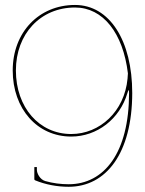

<svg xmlns="http://www.w3.org/2000/svg" viewBox="-20 -732 570 755"><path d="M115 -75V-27.5C115 -25 116.5 -23.5 118 -23C159 -6 205 2.5 250 2.5C397.5 2.5 499.5 -129.5 500 -366C500 -573 410.5 -712.5 275 -712.5C132.5 -712.5 30 -604.5 30 -455C30 -304 126.5 -195 260 -195C361.5 -195 451 -264 481 -366C483 -373 485 -377.5 486 -377.5C487 -377.5 487.5 -374 487.5 -366C487.5 -132 390 -7.5 250 -7.5C219 -7.5 188 -11.5 158 -20C137 -26 125 -50.5 125 -64V-75ZM260 -205C134 -205 42.5 -310 42.5 -455C42.5 -598.5 139 -702.5 275 -702.5C385.5 -702.5 464 -601.5 483 -443.5C483 -438 482 -429 481.5 -422.5C469.5 -294.5 373 -205 260 -205Z"/></svg>

Font: Znikomit
Style: Regular
Weight: 100
Designer: gluk
Foundry: gluk
Version: Version 0.55